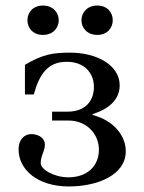

<svg xmlns="http://www.w3.org/2000/svg" viewBox="-20 -662 521 693"><path d="M274 -589C274 -562 294 -536 331 -536C368 -536 387 -562 387 -589C387 -616 368 -642 331 -642C294 -642 274 -616 274 -589ZM79 -589C79 -562 98 -536 135 -536C172 -536 192 -562 192 -589C192 -616 172 -642 135 -642C98 -642 79 -616 79 -589ZM47 -123C47 -50 115 11 229 11C331 11 434 -30 434 -116C434 -171 392 -227 314 -247V-250C369 -267 412 -300 412 -354C412 -426 331 -472 233 -472C175 -472 135 -467 70 -428V-321H102C123 -398 155 -439 221 -439C284 -439 319 -399 319 -348C319 -299 289 -259 224 -259H168V-227H227C296 -227 337 -175 337 -122C337 -60 292 -22 227 -22C176 -22 127 -50 127 -73C127 -101 142 -116 142 -140C142 -165 117 -178 93 -178C68 -178 47 -158 47 -123Z"/></svg>

Font: erewhon
Style: Regular
Weight: 400
Version: Version 1.0.0